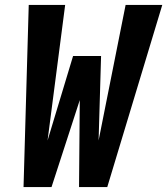

<svg xmlns="http://www.w3.org/2000/svg" viewBox="-20 -755 675 775"><path d="M75 0 96 -735H243L172 -188L275 -529H388L378 -188L487 -735H635L413 0H299L302 -351L188 0Z"/></svg>

Font: Iosevka SS04 Hv Ex Obl
Style: Regular
Weight: 900
Width: 7
Italic angle: -9°
Monospace: yes
Designer: Belleve Invis
Foundry: Belleve Invis
Version: Version 19.0.0; ttfautohint (v1.8.4)